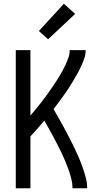

<svg xmlns="http://www.w3.org/2000/svg" viewBox="-20 -1002 540 1022"><path d="M64 0V-735H142V-387Q155 -402 168 -418Q181 -434 194 -450Q207 -466 219 -482.5Q231 -499 243 -516Q255 -533 266.5 -550Q278 -567 289 -584.5Q300 -602 310 -620Q320 -638 328.5 -656.5Q337 -675 344 -694.5Q351 -714 351 -735H436Q436 -712 428.5 -690.5Q421 -669 411.5 -648.5Q402 -628 391 -608.5Q380 -589 368.5 -569.5Q357 -550 344.5 -531Q332 -512 319 -494Q306 -476 292.5 -457.5Q279 -439 265 -421Q279 -397 293.5 -371.5Q308 -346 321.5 -321Q335 -296 348.5 -270Q362 -244 374.5 -218Q387 -192 398.5 -165.5Q410 -139 419.5 -112Q429 -85 436.5 -57Q444 -29 444 0H366Q366 -25 360 -49Q354 -73 346 -96Q338 -119 328.5 -141.5Q319 -164 308.5 -186.5Q298 -209 286.5 -231Q275 -253 263.5 -274.5Q252 -296 240 -317.5Q228 -339 216 -360Q198 -339 179.5 -317.5Q161 -296 142 -276V0ZM236 -793 187 -837 320 -982 380 -928Z"/></svg>

Font: Zed Mono
Style: Regular
Weight: 400
Monospace: yes
Designer: Belleve Invis
Foundry: Belleve Invis
Version: Version 1.0.0; ttfautohint (v1.8.4)